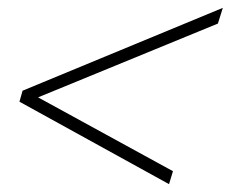

<svg xmlns="http://www.w3.org/2000/svg" viewBox="-20 -469 588 489"><path d="M63.5 -215.5 67 -226.5 420.5 -33 410.5 0 29.5 -210 37.5 -238 547.5 -449 535 -409Z"/></svg>

Font: Newsreader 16pt 16pt Light
Style: Italic
Weight: 300
Italic angle: -17°
Version: Version 1.003